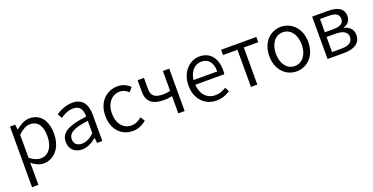

<svg xmlns="http://www.w3.org/2000/svg" viewBox="-27 -1311 4467 2299"><g transform="rotate(-20 2206.5 -161.0)"><path d="M95 232H176V45L174 -50C225 -10 276 13 326 13C451 13 562 -94 562 -279C562 -445 487 -554 346 -554C283 -554 222 -517 172 -477H169L161 -540H95ZM314 -56C277 -56 227 -71 176 -115V-407C231 -458 280 -485 327 -485C435 -485 477 -400 477 -278C477 -141 408 -56 314 -56Z M816 13C884 13 946 -22 998 -66H1001L1008 0H1075V-335C1075 -465 1023 -554 892 -554C805 -554 729 -514 682 -483L715 -426C756 -455 814 -486 879 -486C972 -486 995 -414 994 -341C762 -315 659 -257 659 -139C659 -41 727 13 816 13ZM838 -53C783 -53 738 -79 738 -144C738 -218 803 -264 994 -286V-128C939 -79 893 -53 838 -53Z M1462 13C1528 13 1588 -13 1636 -56L1600 -110C1566 -80 1520 -55 1469 -55C1365 -55 1295 -141 1295 -270C1295 -398 1370 -485 1471 -485C1516 -485 1551 -465 1583 -436L1626 -489C1588 -524 1539 -554 1468 -554C1331 -554 1211 -450 1211 -270C1211 -91 1320 13 1462 13Z M2043 0H2124V-540H2043V-286C2010 -279 1984 -275 1951 -275C1848 -275 1802 -310 1802 -393V-540H1721V-393C1721 -262 1798 -208 1935 -208C1984 -208 2004 -212 2043 -220Z M2527 13C2602 13 2657 -12 2704 -42L2674 -96C2634 -69 2590 -52 2537 -52C2429 -52 2357 -132 2352 -252H2721C2724 -265 2725 -283 2725 -301C2725 -457 2647 -554 2512 -554C2388 -554 2271 -445 2271 -270C2271 -92 2385 13 2527 13ZM2351 -312C2362 -423 2433 -488 2513 -488C2601 -488 2653 -427 2653 -312Z M2969 0H3050V-473H3234V-540H2785V-473H2969Z M3549 13C3681 13 3798 -91 3798 -270C3798 -450 3681 -554 3549 -554C3417 -554 3301 -450 3301 -270C3301 -91 3417 13 3549 13ZM3549 -55C3452 -55 3385 -141 3385 -270C3385 -398 3452 -485 3549 -485C3646 -485 3714 -398 3714 -270C3714 -141 3646 -55 3549 -55Z M3945 0H4157C4282 0 4368 -47 4368 -155C4368 -233 4315 -270 4255 -284V-288C4310 -305 4345 -342 4345 -404C4345 -501 4267 -540 4149 -540H3945ZM4024 -312V-481H4140C4227 -481 4265 -450 4265 -396C4265 -344 4228 -312 4132 -312ZM4024 -60V-252H4140C4237 -252 4288 -217 4288 -159C4288 -95 4241 -60 4147 -60Z"/></g></svg>

Font: Source Han Sans JP Normal
Style: Regular
Weight: 350
Designer: Ryoko NISHIZUKA 西塚涼子 (kana, bopomofo & ideographs); Paul D. Hunt (Latin, Greek & Cyrillic); Sandoll Communications 산돌커뮤니
Foundry: Adobe
Version: Version 2.002;hotconv 1.0.116;makeotfexe 2.5.65601